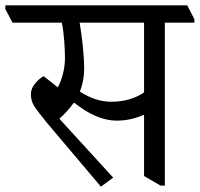

<svg xmlns="http://www.w3.org/2000/svg" viewBox="-51 -665 751 721"><path d="M679 -593V-580H568V32H552L490 -4V-233H487Q439 -212 387 -212Q312 -212 228 -279H226Q204 -248 172 -219L374 2L328 36L126 -203Q90 -247 77.5 -266.5Q65 -286 65 -312Q65 -332 80.5 -351Q96 -370 113 -379L166 -337Q177 -356 185 -386.5Q193 -417 193 -447Q193 -475 190 -514Q187 -553 181 -580H-4L-31 -631V-645H652ZM490 -318V-580H248Q255 -540 260 -491.5Q265 -443 265 -407Q265 -361 249 -321Q308 -283 366 -283Q439 -283 490 -318Z"/></svg>

Font: Grenzecho Serif
Style: Serif-Regular
Weight: 400
Designer: Dan Reynolds
Foundry: Dan Reynolds
Version: Version 1.001; ttfautohint (v1.1) -l 5 -r 5 -G 72 -x 0 -D la